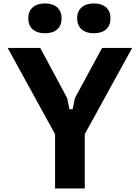

<svg xmlns="http://www.w3.org/2000/svg" viewBox="-20 -1073 790 1093"><path d="M209.1 -800 362.3 -514.6 375.2 -451.4H393.4L406.4 -514.6L561 -800H732.3L462.5 -309.4V0H293.5V-309.4L23.7 -800ZM235.8 -883.7Q191.4 -883.7 166.2 -906Q141 -928.3 141 -968.5Q141 -1008.7 166.2 -1031Q191.4 -1053.4 235.8 -1053.4Q280.9 -1053.4 305.8 -1031Q330.7 -1008.7 330.7 -968.5Q330.7 -928.3 305.8 -906Q280.9 -883.7 235.8 -883.7ZM514.2 -883.7Q469.7 -883.7 444.5 -906Q419.3 -928.3 419.3 -968.5Q419.3 -1008.7 444.5 -1031Q469.7 -1053.4 514.2 -1053.4Q559.2 -1053.4 584.1 -1031Q609 -1008.7 609 -968.5Q609 -928.3 584.1 -906Q559.2 -883.7 514.2 -883.7Z"/></svg>

Font: Martian Mono SemiExpanded
Style: Regular
Weight: 400
Width: 6
Monospace: yes
Designer: Roman Shamin
Foundry: Evil Martians
Version: Version 1.000